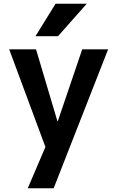

<svg xmlns="http://www.w3.org/2000/svg" viewBox="-20 -783 625 1023"><path d="M276 -763H442L289 -590H169ZM286 -137H288L418 -520H556L266 220H128L222 0L29 -520H172Z"/></svg>

Font: M PLUS 1p
Style: Bold
Weight: 700
Version: Version 1.062